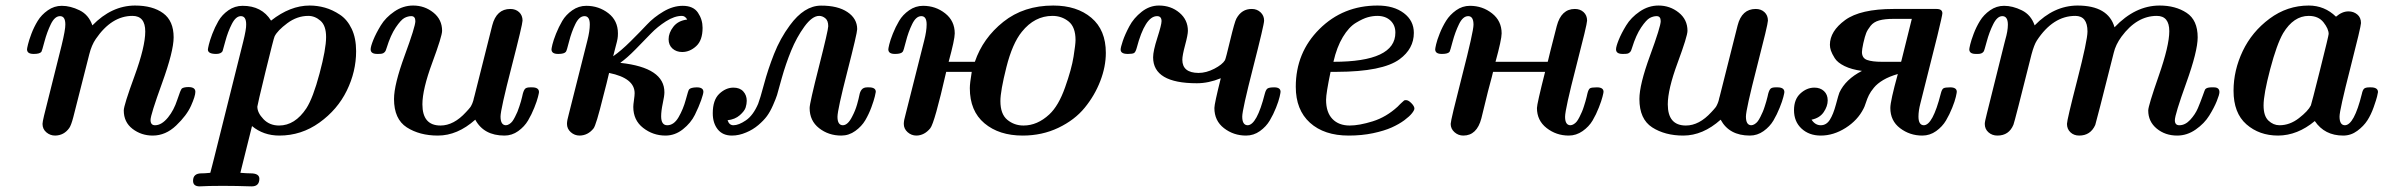

<svg xmlns="http://www.w3.org/2000/svg" viewBox="-20 -476 8566 690"><path d="M77.1 -298.8Q77.1 -301.8 80.6 -316.4Q84 -331.1 93 -355Q102.1 -378.9 115.5 -400.9Q128.9 -422.9 151.9 -439Q174.8 -455.1 202.1 -455.1Q232.9 -455.1 265.9 -439Q298.8 -422.9 312 -384.8Q380.9 -455.6 464.8 -456.1Q528.8 -456.1 566.4 -428.5Q604 -400.9 604 -341.8Q604 -292 562.5 -177.5Q521 -63 521 -44.9Q521 -25.9 537.1 -25.9Q561 -25.9 584 -54.2Q605 -80.1 616.9 -116.9Q628.9 -153.8 633.8 -158.2Q641.6 -163.1 657.2 -163.1Q682.1 -163.1 682.1 -146Q682.1 -130.9 666.5 -95.9Q650.9 -61 613 -24.9Q575.2 11.2 528.8 11.2Q487.8 11.2 456.3 -12.9Q424.8 -37.1 424.8 -79.1Q424.8 -97.2 463.4 -202.6Q502 -308.1 502 -362.8Q502 -418.9 456.1 -418.9Q380.9 -418.9 324.2 -335.9Q309.1 -314 300.8 -280.8Q251 -84 243.4 -54.9Q235.8 -25.9 229 -16.1Q210 10.7 178.2 11.2Q160.2 11.2 146.5 -0.5Q132.8 -12.2 132.8 -30.8Q132.8 -37.6 138.2 -60.1L201.2 -312Q215.3 -370.1 214.8 -388.2Q214.8 -418 195.8 -418Q176.8 -418 162.8 -389.4Q148.9 -360.8 139.9 -326.9Q130.9 -293 128.9 -290Q123 -282.2 102.1 -282.2Q77.1 -281.7 77.1 -298.8Z M673.8 173.8Q673.8 147 704.1 147H707Q715.8 147 735.8 145Q737.8 136.2 742.9 117.7Q748 99.1 750 89.8L854 -326.2Q865.2 -371.1 864.7 -388.2Q864.7 -418 845.7 -418Q827.6 -418 813.2 -389.9Q798.8 -361.8 789.8 -327.9Q780.8 -293.9 779.8 -292Q773.9 -282.2 756.8 -282.2Q727.1 -282.2 727.1 -297.9Q727.1 -300.8 730.5 -315.4Q733.9 -330.1 742.9 -354Q752 -377.9 764.9 -400.4Q777.8 -422.9 800.8 -439Q823.7 -455.1 852.1 -455.1Q920.9 -455.1 954.1 -401.9Q1022.9 -456.1 1092.8 -456.1Q1120.6 -456.1 1147.7 -448.5Q1174.8 -440.9 1201.4 -423.3Q1228 -405.8 1243.9 -372.3Q1259.8 -338.9 1259.8 -292Q1259.8 -218.8 1226.3 -150.4Q1192.9 -82 1127.9 -35.4Q1063 11.2 983.9 11.2Q926.8 11.2 885.7 -22.9L843.8 145Q867.7 147 880.9 147Q911.6 147 912.1 166Q912.1 193.8 884.8 193.8Q881.8 193.8 868.4 193.4Q855 192.9 831.5 192.4Q808.1 191.9 780.8 191.9Q751 191.9 732.4 192.4Q713.9 192.9 706.8 193.4Q699.7 193.8 697.8 193.8Q673.8 193.8 673.8 173.8ZM904.8 -92.8Q904.8 -70.8 926.8 -47.9Q948.7 -24.9 982.9 -24.9Q1040 -24.9 1081.1 -86.9Q1105 -124 1128.4 -211.9Q1151.9 -299.8 1151.9 -342.8Q1151.9 -383.8 1131.8 -401.4Q1111.8 -418.9 1087.9 -418.9Q1047.9 -418.9 1012.5 -392.6Q977.1 -366.2 966.8 -345.2Q963.9 -340.3 934.3 -219Q904.8 -97.7 904.8 -92.8Z M1312 -298.8Q1312 -308.6 1321.5 -332.3Q1331.1 -356 1348.4 -384.5Q1365.7 -413.1 1397.2 -434.6Q1428.7 -456.1 1464.8 -456.1Q1505.9 -456.1 1537.4 -430.9Q1568.8 -405.8 1568.8 -365.2Q1568.8 -346.2 1533.4 -250.5Q1498 -154.8 1498 -101.1Q1498 -24.9 1563 -24.9Q1610.8 -24.9 1654.8 -73.2Q1659.7 -78.1 1663.3 -82.5Q1667 -86.9 1669.4 -89.8Q1671.9 -92.8 1673.8 -96.9Q1675.8 -101.1 1676.8 -103Q1677.7 -105 1679.2 -109.4Q1680.7 -113.8 1681.2 -115.5Q1681.6 -117.2 1682.9 -123Q1684.1 -128.9 1685.1 -130.9L1749 -384.8Q1764.2 -443.8 1814 -443.8Q1833 -443.8 1845.5 -432.4Q1857.9 -420.9 1857.9 -401.9Q1857.9 -388.7 1818.4 -235.4Q1778.8 -82 1778.8 -57.1Q1778.8 -26.4 1797.9 -25.9Q1803.7 -25.9 1810.3 -30Q1816.9 -34.2 1821.3 -40Q1825.7 -45.9 1830.8 -55.9Q1835.9 -65.9 1839.4 -74Q1842.8 -82 1846.4 -93.5Q1850.1 -105 1852.1 -111.6Q1854 -118.2 1856.4 -128.2Q1858.9 -138.2 1858.9 -139.2Q1862.8 -153.3 1867.9 -157.7Q1873 -162.1 1885.7 -162.1H1892.1Q1917 -162.1 1917 -145Q1917 -142.1 1913.3 -127.4Q1909.7 -112.8 1900.1 -88.9Q1890.6 -64.9 1877.7 -43Q1864.7 -21 1842.3 -4.9Q1819.8 11.2 1793 11.2Q1718.8 11.2 1688 -45.9Q1624 11.2 1553.7 11.2Q1487.8 11.2 1441.9 -18.3Q1396 -47.9 1396 -120.1Q1396 -171.9 1434.3 -276.4Q1472.7 -380.9 1472.7 -399.9Q1472.7 -418 1458 -418Q1445.8 -418 1433.3 -411.4Q1420.9 -404.8 1402.3 -377.4Q1383.8 -350.1 1369.6 -304.2Q1366.7 -293 1362.3 -288.6Q1357.9 -284.2 1352.8 -283.2Q1347.7 -282.2 1337.9 -282.2H1336.9Q1312 -281.7 1312 -298.8Z M1961.9 -298.8Q1961.9 -301.8 1965.3 -316.4Q1968.8 -331.1 1978.3 -355Q1987.8 -378.9 2000.7 -400.9Q2013.7 -422.9 2036.6 -439Q2059.6 -455.1 2086.9 -455.1Q2131.8 -455.1 2166.3 -428.5Q2200.7 -401.9 2200.7 -356Q2200.7 -344.7 2199.2 -336.4Q2197.8 -328.1 2192.9 -310.1Q2188 -292 2183.6 -273.9Q2211.4 -293 2246.1 -327.4Q2280.8 -361.8 2305.2 -387.9Q2329.6 -414.1 2364.3 -434.6Q2398.9 -455.1 2433.6 -455.1Q2471.7 -455.1 2488.3 -430.4Q2504.9 -405.8 2504.9 -376Q2504.9 -331.1 2481.9 -310.1Q2459 -289.1 2431.6 -289.1Q2410.6 -289.1 2396.7 -301.5Q2382.8 -314 2382.8 -335Q2382.8 -357.9 2399.9 -379.9Q2417 -401.9 2449.7 -405.8Q2441.9 -418.9 2430.7 -418.9Q2403.8 -418.9 2373.3 -399.4Q2342.8 -379.9 2319.3 -355.5Q2295.9 -331.1 2264.4 -299.1Q2232.9 -267.1 2210 -251V-250Q2368.2 -232.9 2367.7 -144Q2367.7 -131.8 2361.8 -104.5Q2356 -77.1 2356 -58.1Q2356 -25.9 2377.9 -25.9Q2401.9 -25.9 2418.7 -54.9Q2435.5 -84 2444.6 -117.9Q2453.6 -151.9 2456.5 -154.8Q2462.4 -161.6 2483.9 -162.1Q2507.8 -162.1 2507.8 -146Q2507.8 -139.2 2499.8 -116Q2491.7 -92.8 2477.3 -63.5Q2462.9 -34.2 2434.3 -11.5Q2405.8 11.2 2371.6 11.2Q2326.7 11.2 2291.3 -16.4Q2255.9 -43.9 2255.9 -91.8Q2255.9 -99.6 2258.3 -116.2Q2260.7 -132.8 2260.7 -141.1Q2260.7 -195.3 2168.9 -213.9Q2161.1 -179.7 2147.9 -129.9Q2122.1 -24.9 2112.8 -14.2Q2092.8 10.7 2063 11.2Q2044.9 11.2 2031.2 -1Q2017.6 -13.2 2017.6 -30.8Q2017.6 -43 2023.9 -64.9L2090.8 -330.1Q2099.6 -364.3 2099.6 -388.2Q2099.6 -418 2080.6 -418Q2061.5 -418 2047.6 -389.4Q2033.7 -360.8 2025.1 -326.9Q2016.6 -293 2013.7 -290Q2007.8 -282.2 1986.8 -282.2Q1961.9 -281.7 1961.9 -298.8Z M2541.5 -68.8Q2541.5 -116.7 2564.9 -138.9Q2588.4 -161.1 2615.7 -161.1Q2638.7 -161.1 2651.1 -147.5Q2663.6 -133.8 2663.6 -113.8Q2663.6 -102.5 2659.7 -89.8Q2655.8 -77.1 2638.7 -62Q2621.6 -46.9 2594.7 -43.9Q2600.6 -25.9 2615.7 -25.9Q2634.8 -25.9 2660.6 -43.5Q2686.5 -61 2704.6 -103Q2711.4 -120.1 2725.6 -173.1Q2739.7 -226.1 2761.7 -282Q2783.7 -337.9 2818.4 -384.8Q2870.1 -455.6 2930.4 -455.8Q2990.7 -456.1 3025.6 -432.6Q3060.5 -409.2 3060.5 -371.1Q3060.5 -356.9 3025.1 -219Q2989.7 -81.1 2989.7 -56.2Q2989.7 -26.4 3008.8 -25.9Q3026.9 -25.9 3042.5 -57.1Q3053.7 -78.1 3060.1 -100.6Q3066.4 -123 3068.6 -135Q3070.8 -147 3077.1 -154.5Q3083.5 -162.1 3096.7 -162.1H3102.5Q3127.4 -162.1 3127.4 -146Q3127.4 -144 3124 -129.6Q3120.6 -115.2 3111.6 -90.6Q3102.5 -65.9 3089.6 -43.9Q3076.7 -22 3053.7 -5.4Q3030.8 11.2 3003.4 11.2Q2957.5 11.2 2923.6 -15.4Q2889.6 -42 2889.6 -87.9Q2889.6 -105 2923.1 -236.6Q2956.5 -368.2 2956.5 -381.8Q2956.5 -401.9 2946 -410.4Q2935.5 -418.9 2923.8 -418.9Q2898.9 -418.9 2870.8 -380.4Q2842.8 -341.8 2823.2 -293.9Q2803.7 -246.1 2789.6 -195.8Q2788.6 -193.8 2782.5 -170.4Q2776.4 -147 2772.5 -134.5Q2768.6 -122.1 2758.1 -98.1Q2747.6 -74.2 2736.1 -58.6Q2724.6 -43 2705.1 -26.4Q2685.5 -9.8 2661.6 0Q2635.7 11.2 2610.4 11.2Q2577.1 11.2 2559.3 -11.2Q2541.5 -33.7 2541.5 -68.8Z M3172.4 -298.8Q3172.4 -301.8 3175.8 -316.4Q3179.2 -331.1 3188.7 -355Q3198.2 -378.9 3211.2 -400.9Q3224.1 -422.9 3247.1 -439Q3270 -455.1 3297.4 -455.1Q3342.3 -455.1 3376.7 -428Q3411.1 -400.9 3411.1 -356Q3411.1 -334 3389.2 -253.9H3483.4Q3512.2 -338.9 3585.7 -397.5Q3659.2 -456.1 3765.1 -456.1Q3850.1 -456.1 3902.1 -412.1Q3954.1 -368.2 3954.1 -286.1Q3954.1 -236.3 3934.1 -184.6Q3914.1 -132.8 3878.2 -88.9Q3842.3 -44.9 3783.7 -16.8Q3725.1 11.2 3655.3 11.2Q3570.3 11.2 3517.8 -33Q3465.3 -77.1 3465.3 -159.2Q3465.3 -176.3 3472.2 -217.8H3380.4Q3338.4 -33.7 3323.2 -15.1Q3302.2 10.7 3273.4 11.2Q3255.4 11.2 3241.7 -1Q3228 -13.2 3228 -30.8Q3228 -43 3234.4 -64.9L3301.3 -330.1Q3310.1 -364.3 3310.1 -388.2Q3310.1 -418 3291 -418Q3272 -418 3258.1 -389.4Q3244.1 -360.8 3235.6 -326.9Q3227.1 -293 3224.1 -290Q3218.3 -282.2 3197.3 -282.2Q3172.4 -281.7 3172.4 -298.8ZM3575.2 -112.8Q3575.2 -65.9 3600.1 -45.4Q3625 -24.9 3658.2 -24.9Q3708 -24.9 3751 -64.9Q3784.2 -95.7 3807.6 -161.9Q3831.1 -228 3838.1 -272.5Q3845.2 -316.9 3845.2 -332Q3845.2 -378.9 3820.3 -398.9Q3795.4 -418.9 3762.2 -418.9Q3698.2 -418.9 3652.3 -361.8Q3618.2 -319.8 3596.7 -234.4Q3575.2 -148.9 3575.2 -112.8Z M4007.3 -297.9Q4007.3 -305.7 4015.1 -328.9Q4022.9 -352.1 4038.6 -381.6Q4054.2 -411.1 4082.8 -433.6Q4111.3 -456.1 4145 -456.1Q4188 -456.1 4218.5 -430.4Q4249 -404.8 4249 -365.2Q4249 -351.1 4239 -314Q4229 -276.9 4229 -261.2Q4229 -214.4 4287.1 -213.9Q4314.9 -213.9 4344 -229Q4373 -244.1 4382.3 -259.8Q4385.3 -265.6 4401.1 -331.8Q4417 -397.9 4423.3 -409.2Q4442.4 -444.3 4479 -443.8Q4497.1 -443.8 4510 -431.9Q4522.9 -419.9 4522.9 -401.9Q4522.9 -387.7 4483.6 -234.4Q4444.3 -81.1 4444.3 -57.1Q4444.3 -26.4 4463.4 -25.9Q4496.6 -25.9 4525.4 -139.2Q4529.3 -154.3 4535.6 -158.2Q4542 -162.1 4559.1 -162.1Q4582 -162.1 4582 -146Q4582 -143.1 4578.6 -127.9Q4575.2 -112.8 4565.7 -88.9Q4556.2 -64.9 4543.2 -43Q4530.3 -21 4507.8 -4.9Q4485.4 11.2 4458 11.2Q4413.1 11.2 4378.7 -15.4Q4344.2 -42 4344.2 -87.9Q4344.2 -103 4367.2 -194.8Q4323.2 -176.8 4281.2 -176.8Q4124 -176.8 4124 -270Q4124 -293 4139.2 -340.1Q4154.3 -387.2 4154.3 -399.9Q4154.3 -418 4138.2 -418Q4095.2 -418 4064.9 -303.2Q4061 -289.1 4055.7 -285.6Q4050.3 -282.2 4034.2 -282.2Q4007.3 -281.7 4007.3 -297.9Z M4636.7 -164.1Q4636.7 -287.1 4721.7 -371.6Q4806.6 -456.1 4930.7 -456.1Q4988.8 -456.1 5024.9 -429Q5061 -401.9 5061 -357.9Q5061 -300.8 5009.8 -263.2Q4948.7 -218.3 4783.7 -217.8H4761.7Q4745.6 -140.6 4745.6 -117.2Q4745.6 -72.3 4768.3 -48.6Q4791 -24.9 4830.6 -24.9Q4864.7 -24.9 4913.3 -40Q4961.9 -55.2 5002.9 -92.8Q5006.8 -96.7 5011.2 -101.3Q5015.6 -106 5018.3 -107.9Q5021 -109.9 5023.4 -112.5Q5025.9 -115.2 5027.8 -115.7Q5029.8 -116.2 5032.7 -116.2Q5041.5 -116.2 5052.2 -105.2Q5063 -94.2 5063 -85.9Q5063 -80.1 5054.4 -69.1Q5045.9 -58.1 5026.9 -43.9Q5007.8 -29.8 4981.2 -17.8Q4954.6 -5.9 4914.3 2.7Q4874 11.2 4826.7 11.2Q4738.8 11.2 4687.7 -34.9Q4636.7 -81.1 4636.7 -164.1ZM4772 -253.9Q4995.1 -253.9 4994.6 -358.9Q4994.6 -385.7 4976.8 -402.3Q4959 -418.9 4929.7 -418.9Q4913.6 -418.9 4895.8 -414.1Q4877.9 -409.2 4852.8 -394Q4827.6 -378.9 4805.9 -343Q4784.2 -307.1 4772 -253.9Z M5137.7 -298.8Q5137.7 -301.8 5141.1 -316.9Q5144.5 -332 5154.1 -356Q5163.6 -379.9 5177 -401.4Q5190.4 -422.9 5212.9 -439Q5235.4 -455.1 5262.7 -455.1Q5307.6 -455.1 5342 -428Q5376.5 -400.9 5376.5 -356Q5376.5 -334 5354.5 -253.9H5541.5L5542.5 -254.9Q5545.4 -269 5574.7 -382.8Q5590.8 -443.8 5639.6 -443.8Q5658.7 -443.8 5671.1 -432.4Q5683.6 -420.9 5683.6 -401.9Q5683.6 -388.7 5644 -235.8Q5604.5 -83 5604.5 -56.2Q5604.5 -26.4 5623.5 -25.9Q5629.4 -25.9 5636 -30Q5642.6 -34.2 5647 -40Q5651.4 -45.9 5656.5 -55.9Q5661.6 -65.9 5665 -74Q5668.5 -82 5672.1 -93.5Q5675.8 -105 5677.7 -111.6Q5679.7 -118.2 5682.1 -128.2Q5684.6 -138.2 5684.6 -139.2Q5688.5 -155.3 5694.1 -158.7Q5699.7 -162.1 5718.8 -162.1Q5742.7 -162.1 5742.7 -146Q5742.7 -143.1 5739 -128.4Q5735.4 -113.8 5725.8 -89.4Q5716.3 -64.9 5703.4 -43Q5690.4 -21 5667.5 -4.9Q5644.5 11.2 5617.7 11.2Q5572.8 11.2 5538.1 -15.9Q5503.4 -43 5503.4 -87.9Q5503.4 -102.1 5532.7 -217.8H5345.7Q5344.7 -211.9 5341.1 -199Q5337.4 -186 5327.4 -147.5Q5317.4 -108.9 5303.7 -50.8Q5287.6 11.2 5238.8 11.2Q5220.7 11.2 5207 -1Q5193.4 -13.2 5193.4 -30.8Q5193.4 -43.9 5234.4 -203.4Q5275.4 -362.8 5275.4 -387.2Q5275.4 -418 5256.3 -418Q5237.3 -418 5223.4 -389.4Q5209.5 -360.8 5200.4 -326.9Q5191.4 -293 5189.5 -290Q5183.6 -282.2 5162.6 -282.2Q5137.7 -281.7 5137.7 -298.8Z M5787.6 -298.8Q5787.6 -308.6 5797.1 -332.3Q5806.6 -356 5824 -384.5Q5841.3 -413.1 5872.8 -434.6Q5904.3 -456.1 5940.4 -456.1Q5981.4 -456.1 6012.9 -430.9Q6044.4 -405.8 6044.4 -365.2Q6044.4 -346.2 6009 -250.5Q5973.6 -154.8 5973.6 -101.1Q5973.6 -24.9 6038.6 -24.9Q6086.4 -24.9 6130.4 -73.2Q6135.3 -78.1 6138.9 -82.5Q6142.6 -86.9 6145 -89.8Q6147.5 -92.8 6149.4 -96.9Q6151.4 -101.1 6152.3 -103Q6153.3 -105 6154.8 -109.4Q6156.2 -113.8 6156.7 -115.5Q6157.2 -117.2 6158.4 -123Q6159.7 -128.9 6160.6 -130.9L6224.6 -384.8Q6239.7 -443.8 6289.6 -443.8Q6308.6 -443.8 6321 -432.4Q6333.5 -420.9 6333.5 -401.9Q6333.5 -388.7 6293.9 -235.4Q6254.4 -82 6254.4 -57.1Q6254.4 -26.4 6273.4 -25.9Q6279.3 -25.9 6285.9 -30Q6292.5 -34.2 6296.9 -40Q6301.3 -45.9 6306.4 -55.9Q6311.5 -65.9 6314.9 -74Q6318.4 -82 6322 -93.5Q6325.7 -105 6327.6 -111.6Q6329.6 -118.2 6332 -128.2Q6334.5 -138.2 6334.5 -139.2Q6338.4 -153.3 6343.5 -157.7Q6348.6 -162.1 6361.3 -162.1H6367.7Q6392.6 -162.1 6392.6 -145Q6392.6 -142.1 6388.9 -127.4Q6385.3 -112.8 6375.7 -88.9Q6366.2 -64.9 6353.3 -43Q6340.3 -21 6317.9 -4.9Q6295.4 11.2 6268.6 11.2Q6194.3 11.2 6163.6 -45.9Q6099.6 11.2 6029.3 11.2Q5963.4 11.2 5917.5 -18.3Q5871.6 -47.9 5871.6 -120.1Q5871.6 -171.9 5909.9 -276.4Q5948.2 -380.9 5948.2 -399.9Q5948.2 -418 5933.6 -418Q5921.4 -418 5908.9 -411.4Q5896.5 -404.8 5877.9 -377.4Q5859.4 -350.1 5845.2 -304.2Q5842.3 -293 5837.9 -288.6Q5833.5 -284.2 5828.4 -283.2Q5823.2 -282.2 5813.5 -282.2H5812.5Q5787.6 -281.7 5787.6 -298.8Z M6427.2 -80.1Q6427.2 -119.1 6450.2 -140.1Q6473.1 -161.1 6500.5 -161.1Q6521.5 -161.1 6534.9 -148.7Q6548.3 -136.2 6548.3 -115.2Q6548.3 -94.2 6533.9 -73Q6519.5 -51.8 6490.2 -45.9Q6503.4 -25.9 6523.4 -25.9Q6543.5 -25.9 6555.9 -45.4Q6568.4 -64.9 6577.9 -100.6Q6587.4 -136.2 6590.3 -143.1Q6612.3 -190.9 6671.4 -221.2Q6634.3 -226.1 6608.9 -238.5Q6583.5 -251 6573.5 -267.1Q6563.5 -283.2 6559.8 -294.2Q6556.2 -305.2 6556.2 -314.9Q6556.2 -363.8 6610.8 -403.8Q6665.5 -443.8 6785.2 -443.8H6939.5Q6960.4 -443.8 6960.4 -428.2Q6960.4 -421.4 6942.4 -347.2L6881.3 -104Q6874.5 -78.1 6874.5 -57.1Q6874.5 -26.4 6893.6 -25.9Q6925.8 -25.9 6954.6 -139.2Q6958.5 -155.3 6964.4 -158.7Q6970.2 -162.1 6988.3 -162.1Q7012.2 -162.1 7012.2 -146Q7012.2 -143.1 7008.8 -127.9Q7005.4 -112.8 6995.8 -88.9Q6986.3 -64.9 6973.4 -43Q6960.4 -21 6938 -4.9Q6915.5 11.2 6888.2 11.2Q6843.3 11.2 6808.3 -15.4Q6773.4 -42 6773.4 -87.9Q6773.4 -112.8 6800.3 -210Q6769.5 -201.2 6748 -188.5Q6726.6 -175.8 6714.4 -160.9Q6702.1 -146 6696.3 -134Q6690.4 -122.1 6685.3 -106.4Q6680.2 -90.8 6677.2 -85.9Q6656.2 -43.9 6612.8 -16.4Q6569.3 11.2 6523.4 11.2Q6481.4 11.2 6454.3 -13.9Q6427.2 -39.1 6427.2 -80.1ZM6671.4 -289.1Q6671.4 -267.1 6689.9 -260.5Q6708.5 -253.9 6743.2 -253.9H6811.5L6812.5 -254.9L6850.6 -408.2H6785.2Q6752.9 -408.2 6733.2 -402.6Q6713.4 -397 6702.4 -383.1Q6691.4 -369.1 6686.8 -357.7Q6682.1 -346.2 6676.3 -320.8Q6671.4 -297.9 6671.4 -289.1Z M7057.1 -298.8Q7057.1 -301.8 7060.5 -316.4Q7064 -331.1 7073 -355Q7082 -378.9 7095.5 -400.9Q7108.9 -422.9 7131.8 -439Q7154.8 -455.1 7182.1 -455.1Q7212.9 -455.1 7245.8 -439Q7278.8 -422.9 7292 -384.8Q7360.8 -455.6 7445.8 -456.1Q7556.6 -456.1 7579.1 -377.9Q7653.3 -456.1 7741.2 -456.1Q7798.3 -456.1 7838.1 -429.9Q7877.9 -403.8 7877.9 -341.8Q7877.9 -292 7836.9 -178Q7795.9 -64 7795.9 -43.9Q7795.9 -25.9 7812 -25.9Q7833 -25.9 7851.1 -45.4Q7869.1 -64.9 7878.7 -87.4Q7888.2 -109.9 7896 -131.8Q7903.8 -153.8 7904.8 -154.8Q7909.7 -161.6 7925.8 -162.1H7936Q7956.1 -162.1 7956.1 -145Q7956.1 -136.2 7946.5 -112.5Q7937 -88.9 7919.4 -60.5Q7901.9 -32.2 7870.8 -10.5Q7839.8 11.2 7804.2 11.2Q7761.2 11.2 7730.7 -13.9Q7700.2 -39.1 7700.2 -79.1Q7700.2 -95.2 7738 -203.6Q7775.9 -312 7775.9 -363.8Q7775.9 -418.9 7731 -418.9Q7659.2 -418.9 7604 -344.2Q7583 -315.4 7576.2 -286.1Q7512.2 -32.2 7509.8 -26.9Q7492.7 11.2 7452.1 11.2Q7433.1 11.2 7420.7 -0.5Q7408.2 -12.2 7408.2 -30.8Q7408.2 -44.9 7445.1 -188Q7481.9 -331.1 7481.9 -362.8Q7481.9 -418.9 7438 -418.9Q7357.9 -418.9 7299.8 -330.1Q7290 -314.9 7280.8 -280.8Q7219.7 -36.6 7215.8 -27.8Q7199.7 11.2 7158.2 11.2Q7139.2 11.2 7126 -0.5Q7112.8 -12.2 7112.8 -30.8Q7112.8 -38.6 7120.1 -66.9L7183.1 -319.8Q7183.1 -321.8 7187 -335Q7190.9 -348.1 7193.4 -362.1Q7195.8 -376 7195.8 -387.2Q7195.8 -418 7175.8 -418Q7157.7 -418 7143.3 -389.4Q7128.9 -360.8 7119.9 -326.9Q7110.8 -293 7108.9 -291Q7103 -282.2 7088.9 -282.2H7082Q7057.1 -281.7 7057.1 -298.8Z M8006.8 -149.9Q8006.8 -223.1 8039.8 -292.5Q8072.8 -361.8 8136.2 -408.9Q8199.7 -456.1 8276.9 -456.1Q8334 -456.1 8375 -416Q8397 -435.1 8419.9 -435.1Q8438 -435.1 8451.4 -424.1Q8464.8 -413.1 8464.8 -393.1Q8464.8 -380.9 8426.3 -230.5Q8387.7 -80.1 8387.7 -57.1Q8387.7 -26.4 8406.7 -25.9Q8439.9 -25.9 8467.8 -138.2Q8470.7 -152.3 8475.8 -157.2Q8481 -162.1 8495.6 -162.1H8500Q8525.9 -162.1 8525.9 -145Q8524.9 -139.2 8522.5 -128.7Q8520 -118.2 8510.5 -91.1Q8501 -64 8487.8 -43.5Q8474.6 -22.9 8451.7 -5.9Q8428.7 11.2 8400.9 11.2Q8334 11.2 8298.8 -41Q8236.8 10.7 8167 11.2Q8099.1 11.2 8053 -29.3Q8006.8 -69.8 8006.8 -149.9ZM8114.7 -97.2Q8114.7 -59.1 8132.3 -42.5Q8149.9 -25.9 8171.9 -25.9Q8209 -25.9 8241.9 -51.5Q8274.9 -77.1 8284.7 -97.2Q8286.6 -101.1 8317.6 -224.6Q8348.6 -348.1 8348.6 -354Q8348.6 -372.1 8330.3 -395.5Q8312 -418.9 8276.9 -418.9Q8222.7 -418.9 8185.1 -356.9Q8162.1 -316.9 8138.4 -227.1Q8114.7 -137.2 8114.7 -97.2Z"/></svg>

Font: CMU Serif
Style: BoldItalic
Weight: 700
Italic angle: -14.04°
Version: Version 0.7.0